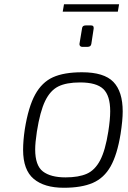

<svg xmlns="http://www.w3.org/2000/svg" viewBox="-20 -880 604 906"><path d="M89 -173Q89 -216 97 -270Q114 -376 146 -434Q178 -492 230 -515.5Q282 -539 367 -539Q471 -539 515 -493.5Q559 -448 559 -354Q559 -313 549 -248Q533 -150 502 -95Q471 -40 418 -17Q365 6 281 6Q189 6 139 -36Q89 -78 89 -173ZM491 -259Q500 -316 500 -355Q500 -429 467.5 -460Q435 -491 358 -491Q293 -491 255 -472Q217 -453 193 -403.5Q169 -354 154 -259Q146 -206 146 -175Q146 -99 182.5 -71Q219 -43 289 -43Q351 -43 389.5 -60Q428 -77 452.5 -123.5Q477 -170 491 -259ZM355 -671V-673L367 -745Q368 -760 384 -760H410Q422 -760 422 -749V-745L411 -673Q410 -666 405.5 -662.5Q401 -659 394 -659H367Q362 -659 358.5 -662.5Q355 -666 355 -671ZM282 -860H542L536 -825H276Z"/></svg>

Font: Exo Light
Style: Italic
Weight: 300
Italic angle: -9°
Designer: Natanael Gama
Foundry: Natanael Gama
Version: Version 1.500; ttfautohint (v1.6)